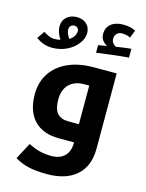

<svg xmlns="http://www.w3.org/2000/svg" viewBox="-155 -896 931 1224"><g transform="rotate(15 310.5 -283.5)"><path d="M277.8 240.2Q210 240.2 160.4 229.7Q110.8 219.2 64.9 191.9L123 83Q163.6 104 199.7 112.5Q235.8 121.1 274.9 121.1Q331.5 121.1 362.3 90.1Q393.1 59.1 393.1 4.9V0H293.9Q187 0 129.4 -60.5Q71.8 -121.1 71.8 -232.9Q71.8 -312 111.3 -371.8Q150.9 -431.6 223.1 -463.4Q295.4 -495.1 390.1 -495.1H542V2.9Q542 116.7 472.9 178.5Q403.8 240.2 277.8 240.2ZM393.1 -120.1V-375H360.8Q296.9 -375 261 -338.9Q225.1 -302.7 225.1 -236.8Q225.1 -176.8 249.5 -148.4Q273.9 -120.1 324.2 -120.1ZM380.9 -638.7 438 -647.9Q418.5 -657.7 405.8 -675Q393.1 -692.4 393.1 -715.8Q393.1 -758.8 422.9 -782.7Q452.6 -806.6 502.9 -806.6Q552.2 -806.6 585 -788.6L564.9 -737.8Q539.6 -750.5 510.7 -750.5Q489.3 -750.5 476.1 -737.8Q462.9 -725.1 462.9 -702.6Q462.9 -687 471.7 -675.3Q480.5 -663.6 493.2 -657.7L510.7 -660.6Q561.5 -668.5 591.8 -670.9V-612.8Q556.2 -610.4 473.9 -600.6Q391.6 -590.8 380.9 -587.9ZM101.1 -546.4Q43.9 -546.4 -5.9 -582.5L28.3 -631.8Q70.3 -604.5 99.1 -604.5Q123.5 -604.5 140.1 -609.4Q112.3 -651.9 112.3 -690.4Q112.3 -729.5 138.4 -752.9Q164.6 -776.4 205.1 -776.4Q245.6 -776.4 269.8 -753.4Q293.9 -730.5 293.9 -694.8Q293.9 -658.2 266.8 -623Q239.7 -587.9 196 -567.1Q152.3 -546.4 101.1 -546.4ZM192.9 -629.4Q214.4 -642.1 223.6 -658.7Q232.9 -675.3 232.9 -690.4Q232.9 -703.1 224.4 -711.4Q215.8 -719.7 203.1 -719.7Q190.4 -719.7 180.7 -711.2Q170.9 -702.6 170.9 -685.5Q170.9 -661.6 192.9 -629.4Z"/></g></svg>

Font: DroidArabicKufi-Bold
Style: Bold
Weight: 700
Designer: Pascal Zoghbi
Foundry: Ascender Corporation
Version: Version 1.00